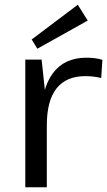

<svg xmlns="http://www.w3.org/2000/svg" viewBox="-20 -792 453 812"><path d="M87 -540H156L178 -334V0H87ZM154 -286Q154 -415 203 -481.5Q252 -548 345 -548Q362 -548 379.5 -546Q397 -544 413 -539L408 -462Q377 -470 341 -470Q260 -470 219 -418Q178 -366 178 -262ZM351 -705 138 -586 114 -625 309 -772Z"/></svg>

Font: Pathway Extreme 72pt Medium
Style: Regular
Weight: 500
Designer: Eduardo Rodriguez Tunni
Foundry: Eduardo Rodriguez Tunni
Version: Version 1.001;gftools[0.9.26]